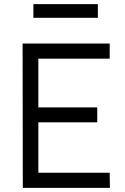

<svg xmlns="http://www.w3.org/2000/svg" viewBox="-20 -906 604 926"><path d="M89 -696H509V-623H165V-388H449V-316H165V-73H509L510 0H90ZM141 -886H452V-820H141Z"/></svg>

Font: Panefresco 400wt
Style: Regular
Weight: 400
Foundry: Campivisivi & Chank Co
Version: Version 1.002